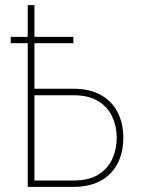

<svg xmlns="http://www.w3.org/2000/svg" viewBox="-20 -731 566 751"><path d="M97.2 -383.8H267.1Q332 -383.8 375.2 -359.1Q418.5 -334.5 440.4 -291.3Q462.4 -248 462.4 -191.4Q462.4 -149.4 450 -114.3Q437.5 -79.1 412.8 -53.5Q388.2 -27.8 351.8 -13.9Q315.4 0 267.1 0H88.4V-710.9H114.7V-24.9H267.1Q327.6 -24.9 364.7 -48.1Q401.9 -71.3 419.2 -109.4Q436.5 -147.5 436.5 -192.4Q436.5 -236.3 419.2 -274.2Q401.9 -312 364.7 -335.2Q327.6 -358.4 267.1 -358.4H97.2ZM267.1 -586.9V-562H22V-586.9Z"/></svg>

Font: Roboto Condensed Thin
Style: Regular
Weight: 250
Width: 3
Designer: Christian Robertson
Foundry: Google
Version: Version 3.009; 2024